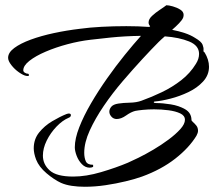

<svg xmlns="http://www.w3.org/2000/svg" viewBox="-20 -685 819 734"><path d="M304 29Q278 29 254.5 25.5Q231 22 213 14Q187 2 158 -22.5Q129 -47 118 -75Q109 -99 109 -118Q109 -153 129.5 -178.5Q150 -204 179.5 -221.5Q209 -239 234 -249Q240 -251 243 -251Q251 -251 251 -245Q251 -238 243 -235Q219 -225 196 -201Q173 -177 158.5 -147.5Q144 -118 144 -90Q144 -57 170 -33.5Q196 -10 260 -10Q309 -10 366.5 -27Q424 -44 469 -63Q483 -69 509.5 -82Q536 -95 566.5 -113Q597 -131 624.5 -151.5Q652 -172 669.5 -191.5Q687 -211 687 -227Q687 -243 669 -251.5Q651 -260 624 -263.5Q597 -267 569 -267Q546 -267 526.5 -265Q507 -263 497 -261Q481 -257 462 -243.5Q443 -230 426 -230Q414 -230 406 -239Q398 -248 398 -258Q398 -268 405.5 -277Q413 -286 432 -289Q451 -292 476.5 -292.5Q502 -293 521 -300Q560 -314 599.5 -333Q639 -352 673 -378.5Q707 -405 729 -441Q741 -460 741 -479Q741 -511 703 -526.5Q665 -542 610 -546Q603 -540 597 -534.5Q591 -529 586 -524Q560 -498 524 -459Q488 -420 449 -374.5Q410 -329 377 -280.5Q344 -232 323 -186Q302 -140 302 -101Q302 -82 308 -68.5Q314 -55 336 -55V-47Q330 -44 323 -44Q306 -44 293 -57.5Q280 -71 273 -89.5Q266 -108 266 -122Q266 -155 283 -198.5Q300 -242 328 -290Q356 -338 389.5 -385.5Q423 -433 457 -475Q491 -517 519 -548Q457 -547 403 -541.5Q349 -536 326 -533Q283 -528 238 -516Q193 -504 154.5 -487.5Q116 -471 92.5 -452.5Q69 -434 69 -416Q69 -411 75 -407Q81 -403 88 -403Q91 -400 91 -398Q91 -393 80 -395Q69 -397 52.5 -408.5Q36 -420 23.5 -436Q11 -452 11 -464Q11 -484 34.5 -501.5Q58 -519 97.5 -533.5Q137 -548 186 -558.5Q235 -569 286 -575Q322 -580 368 -582.5Q414 -585 463 -585Q508 -585 551 -582L554 -585Q548 -591 548 -599Q548 -612 561.5 -624.5Q575 -637 591 -647.5Q607 -658 616 -665Q625 -665 641 -660.5Q657 -656 669.5 -648Q682 -640 682 -628Q682 -623 680 -617Q676 -608 664.5 -596Q653 -584 638 -571Q664 -566 686.5 -558.5Q709 -551 726 -540Q750 -526 754.5 -514Q759 -502 758 -494Q757 -486 762 -485Q779 -457 779 -430Q779 -398 756.5 -373.5Q734 -349 700.5 -333Q667 -317 632 -308Q597 -299 572 -297Q568 -297 568 -294Q568 -291 577 -291Q602 -291 633 -286Q664 -281 687.5 -267.5Q711 -254 712 -228Q711 -224 717.5 -218.5Q724 -213 730.5 -205Q737 -197 737 -185Q737 -177 731 -166Q703 -120 650 -78.5Q597 -37 523 -10Q498 -1 461 8Q424 17 383.5 23Q343 29 304 29Z"/></svg>

Font: The Nautigal
Style: Bold
Weight: 700
Designer: Robert E. Leuschke
Foundry: Robert E. Leuschke
Version: Version 1.100; ttfautohint (v1.8.3)